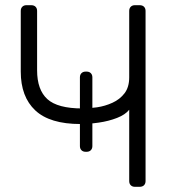

<svg xmlns="http://www.w3.org/2000/svg" viewBox="-20 -720 675 740"><path d="M500 0Q490 0 484 -6Q478 -12 478 -22V-297Q463 -278 431 -265.5Q399 -253 361 -247.5Q323 -242 290 -242Q172 -242 116 -294.5Q60 -347 60 -444V-678Q60 -688 66 -694Q72 -700 82 -700H100Q111 -700 117 -694Q123 -688 123 -678V-449Q123 -374 162.5 -338Q202 -302 298 -302Q324 -302 354.5 -306.5Q385 -311 413.5 -324Q442 -337 460 -360.5Q478 -384 478 -422V-678Q478 -688 484 -694Q490 -700 500 -700H518Q529 -700 535 -694Q541 -688 541 -678V-22Q541 -12 535 -6Q529 0 518 0ZM310 -135Q300 -135 294 -141Q288 -147 288 -157V-422Q288 -432 294 -438Q300 -444 310 -444H314Q324 -444 330 -438Q336 -432 336 -422V-157Q336 -147 330 -141Q324 -135 314 -135Z"/></svg>

Font: Rubik Light Light
Style: Regular
Weight: 300
Version: Version 2.101